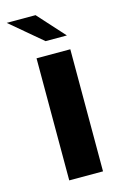

<svg xmlns="http://www.w3.org/2000/svg" viewBox="-143 -670 438 714"><g transform="rotate(-15 76.5 -313.0)"><path d="M32 -470H162V0H32ZM81 -523 -41 -626H70L163 -523Z"/></g></svg>

Font: Smooch Sans ExtraBold
Style: Regular
Weight: 800
Designer: Robert E. Leuschke
Foundry: Robert E. Leuschke
Version: Version 1.010